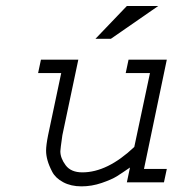

<svg xmlns="http://www.w3.org/2000/svg" viewBox="-20 -624 626 657"><path d="M120.1 -419.9H248L193.4 -161.1Q186.5 -113.3 186.5 -106.4Q186.5 -83 204.6 -58.6Q222.7 -34.2 261.7 -34.2Q347.7 -34.2 439.5 -121.1L493.2 -374H410.2L419.9 -419.9H550.8L472.7 -45.9H550.8L541 0H414.1L424.8 -50.8Q396.5 -31.2 379.4 -20.5Q362.3 -9.8 328.1 2Q293.9 13.7 258.8 13.7Q222.7 13.7 196.3 -0.5Q169.9 -14.6 158.7 -36.1Q147.5 -57.6 142.6 -75.2Q137.7 -92.8 137.7 -108.4Q137.7 -127 144.5 -161.1L189.5 -374H110.4ZM521.5 -603.5 359.4 -491.2H306.6L414.1 -603.5Z"/></svg>

Font: Thabit-Oblique
Style: Oblique
Weight: 500
Designer: Regenerated by Nadim Shaikli
Foundry: MAK Alagha
Version: 0.01